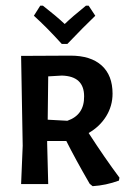

<svg xmlns="http://www.w3.org/2000/svg" viewBox="-20 -647 452 675"><path d="M216.8 -492.5H197.2Q143 -552.3 99.1 -591.6L121.5 -627.1H130.8Q177.6 -590.7 207.5 -562.6Q234.6 -588.8 282.2 -627.1H291.6L315 -591.6Q275.7 -554.2 216.8 -492.5ZM400 -22.4 398.1 -12.1Q352.3 4.7 305.6 7.5L295.3 -0.9Q244.9 -87.9 213.1 -151.4H145.8V-143L149.5 0H54.2L59.8 -134.6L54.2 -450.5L228 -451.4Q299.1 -451.4 337.4 -416.8Q375.7 -382.2 375.7 -317.8Q375.7 -274.8 353.3 -238.3Q330.8 -201.9 291.6 -179.4Q347.7 -92.5 400 -22.4ZM275.7 -308.4Q275.7 -379.4 197.2 -381.3L149.5 -378.5L147.7 -226.2L216.8 -222.4Q276.6 -243 275.7 -308.4Z"/></svg>

Font: Gurajada
Style: Regular
Weight: 400
Designer: Purushoth Kumar Guthula
Foundry: SiliconAndhra, USA.
Version: Version 1.0.3; ttfautohint (v1.2.42-39fb)